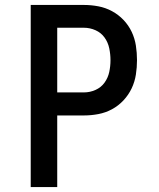

<svg xmlns="http://www.w3.org/2000/svg" viewBox="-20 -755 640 775"><path d="M104 0V-735H319Q348 -735 377 -729.5Q406 -724 432 -710Q458 -696 478.5 -674.5Q499 -653 511.5 -626.5Q524 -600 528.5 -571Q533 -542 533 -512Q533 -483 528.5 -454Q524 -425 511.5 -398.5Q499 -372 478.5 -350Q458 -328 432 -314Q406 -300 377 -294.5Q348 -289 319 -289H211V0ZM319 -382Q343 -382 365.5 -392Q388 -402 402 -421.5Q416 -441 421 -464.5Q426 -488 426 -512Q426 -536 421 -560Q416 -584 402 -603.5Q388 -623 365.5 -633Q343 -643 319 -643H211V-382Z"/></svg>

Font: Iosevka Semibold Extended
Style: Regular
Weight: 600
Width: 7
Monospace: yes
Designer: Belleve Invis
Foundry: Belleve Invis
Version: Version 32.5.0; ttfautohint (v1.8.4)